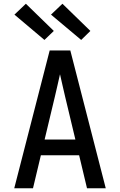

<svg xmlns="http://www.w3.org/2000/svg" viewBox="-20 -1004 640 1024"><path d="M56 0 245 -735H355L544 0H444L402 -176H198L156 0ZM382 -260 327 -490Q320 -519 313.5 -548.5Q307 -578 300 -608Q293 -578 286.5 -548.5Q280 -519 273 -490L218 -260ZM413 -791 252 -926 313 -984 462 -839ZM217 -791 57 -926 118 -984 267 -839Z"/></svg>

Font: Iosevka Aile Medium
Style: Regular
Weight: 500
Designer: Belleve Invis
Foundry: Belleve Invis
Version: Version 27.3.5; ttfautohint (v1.8.4)